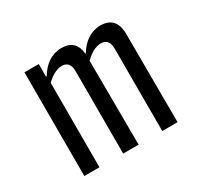

<svg xmlns="http://www.w3.org/2000/svg" viewBox="-115 -666 851 813"><g transform="rotate(-30 310.0 -259.0)"><path d="M347.5 0 345.5 -412C369.5 -434.5 395.5 -451.5 422.5 -451.5C443.5 -451.5 463 -441.5 463 -402.5V0H538L536.5 -431.5C536.5 -489.5 509.5 -518 459.5 -518C411.5 -518 373.5 -491 347 -446H345C340.5 -494.5 314.5 -518 269 -518C221 -518 182 -491 156 -446H152V-507H82V0H156V-413C179.5 -435 205 -451.5 232 -451.5C253 -451.5 272 -441.5 272 -402.5V0Z"/></g></svg>

Font: Monaspace Argon Light
Style: Regular
Weight: 300
Designer: Riley Cran & the Lettermatic Team
Foundry: Lettermatic
Version: Version 1.000 (Monaspace Argon)